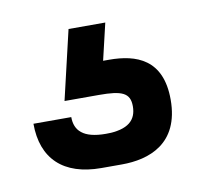

<svg xmlns="http://www.w3.org/2000/svg" viewBox="-44 -65 361 350"><g transform="rotate(-10 137.0 110.0)"><path d="M137 180C95 180 80 164 80 139H10C10 204 48 240 118 240H156C206 240 264 221 264 139C264 64 216 48 166 48H155L171 -20H103L73 108H137C179 108 194 114 194 139C194 164 179 180 137 180Z"/></g></svg>

Font: Tanklager Original
Style: Regular
Weight: 400
Designer: Ariel Martín Pérez
Foundry: Tunera Type Foundry
Version: Version 1.000;Glyphs 3.3 (3310)